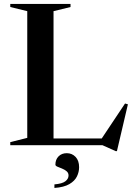

<svg xmlns="http://www.w3.org/2000/svg" viewBox="-20 -735 677 972"><path d="M572 30H565.5L498.5 0H32V-15.5L118 -37V-678.5L32 -699.5V-715H337V-699.5L251 -678.5V-34H495L613 -211L627.5 -207ZM255.5 198.5Q295.5 195 311.2 182.5Q327 170 327 153.5Q327 140 317 131.8Q307 123.5 293.8 118.2Q280.5 113 270.5 108.8Q260.5 104.5 260.5 98.5Q260.5 72.5 276.5 56.5Q292.5 40.5 318 40.5Q344.5 40.5 362.5 59.2Q380.5 78 380.5 111.5Q380.5 135.5 369.5 158.2Q358.5 181 331.2 197Q304 213 255.5 216.5Z"/></svg>

Font: Newsreader Display Medium
Style: Regular
Weight: 500
Designer: Hugues Gentile
Foundry: Production Type
Version: Version 1.001